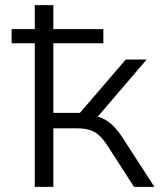

<svg xmlns="http://www.w3.org/2000/svg" viewBox="-20 -725 639 745"><path d="M115 0V-557H25V-612H115V-705H187V-612H381V-557H187V-287H290L468 -494H549L347 -258L332 -277Q365 -274 387.5 -261Q410 -248 429.5 -225.5Q449 -203 471 -167L579 0H500L404 -149Q388 -175 372 -192.5Q356 -210 334.5 -218.5Q313 -227 277 -227H187V0Z"/></svg>

Font: Nunito Sans 6pt Light
Style: Regular
Weight: 300
Version: Version 3.101;gftools[0.9.27]